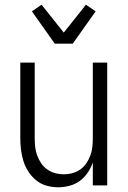

<svg xmlns="http://www.w3.org/2000/svg" viewBox="-20 -785 540 813"><path d="M227 8Q202 8 178 1.5Q154 -5 134.5 -20.5Q115 -36 101 -57Q87 -78 79.5 -102Q72 -126 69 -150.5Q66 -175 66 -200V-520H127V-200Q127 -181 129 -162.5Q131 -144 137.5 -126.5Q144 -109 154.5 -93.5Q165 -78 180 -67.5Q195 -57 213 -52Q231 -47 250 -47Q269 -47 287 -52Q305 -57 320 -67.5Q335 -78 345.5 -93.5Q356 -109 362.5 -126.5Q369 -144 371 -162.5Q373 -181 373 -200V-520H434V0H373V-97Q365 -74 351.5 -54Q338 -34 318.5 -19.5Q299 -5 275 1.5Q251 8 227 8ZM212 -600 115 -737 156 -765 250 -647 344 -765 385 -737 288 -600Z"/></svg>

Font: Iosevka Term Curly Light
Style: Regular
Weight: 300
Designer: Belleve Invis
Foundry: Belleve Invis
Version: Version 32.3.0